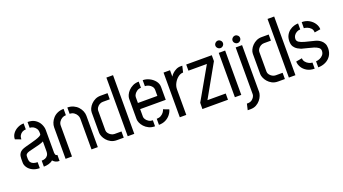

<svg xmlns="http://www.w3.org/2000/svg" viewBox="-66 -1345 3875 2172"><g transform="rotate(-20 1872.0 -259.0)"><path d="M195 -1Q145 -1 109 -19.5Q73 -38 53.5 -67Q34 -96 34 -125V-173Q34 -188 37 -204.5Q40 -221 51 -238Q62 -255 85 -267Q101 -275 130.5 -283.5Q160 -292 194 -300.5Q228 -309 259 -319Q290 -329 310.5 -339.5Q331 -350 331 -362V-381Q331 -409 317.5 -428.5Q304 -448 284.5 -458.5Q265 -469 243 -469V-539Q299 -539 335 -514.5Q371 -490 388.5 -453.5Q406 -417 406 -383V-107Q406 -101 410.5 -87.5Q415 -74 433 -74V-1Q403 -1 385 -11Q367 -21 354 -36Q335 -18 305 -9.5Q275 -1 244 -1V-73Q267 -73 286.5 -80.5Q306 -88 318.5 -106Q331 -124 331 -155V-273Q310 -262 278.5 -253Q247 -244 213 -236.5Q179 -229 152 -221.5Q125 -214 115 -204Q103 -195 103 -172V-143Q104 -118 116 -102.5Q128 -87 148.5 -80Q169 -73 195 -73ZM110 -378 41 -404Q41 -443 64 -473.5Q87 -504 122.5 -521.5Q158 -539 196 -539V-467Q173 -467 153.5 -456.5Q134 -446 122 -426Q110 -406 110 -378Z M505 -378Q505 -406 516.5 -434.5Q528 -463 550 -487Q572 -511 604 -525Q636 -539 677 -539V-463Q652 -463 630.5 -450.5Q609 -438 595.5 -417.5Q582 -397 582 -372V0H505ZM817 -372Q817 -391 806 -412Q795 -433 773.5 -448Q752 -463 722 -463V-539Q762 -539 794 -524.5Q826 -510 848 -486Q870 -462 881.5 -433.5Q893 -405 893 -378V0H817Z M1123 0Q1082 0 1052 -16Q1022 -32 1002 -55.5Q982 -79 972 -104Q962 -129 962 -147V-392Q962 -415 973.5 -440Q985 -465 1006.5 -487Q1028 -509 1056.5 -522.5Q1085 -536 1120 -536H1205V-462H1121Q1099 -462 1080 -450.5Q1061 -439 1049.5 -421.5Q1038 -404 1038 -388V-149Q1038 -131 1050.5 -114Q1063 -97 1082 -86Q1101 -75 1122 -75H1205V0ZM1253 0V-706H1333L1332 0Z M1582 0Q1540 0 1508.5 -15.5Q1477 -31 1455.5 -54.5Q1434 -78 1423.5 -103Q1413 -128 1413 -147V-393Q1413 -412 1423.5 -436.5Q1434 -461 1455.5 -484Q1477 -507 1508.5 -522.5Q1540 -538 1581 -538V-464Q1554 -464 1533.5 -450.5Q1513 -437 1501.5 -418.5Q1490 -400 1490 -385V-314H1724V-384Q1724 -409 1710 -427Q1696 -445 1674.5 -455.5Q1653 -466 1629 -466V-538Q1669 -538 1707.5 -519Q1746 -500 1772 -467.5Q1798 -435 1798 -394V-240H1490V-147Q1490 -133 1501.5 -115.5Q1513 -98 1534 -85Q1555 -72 1582 -72ZM1629 0V-73Q1659 -73 1680.5 -85.5Q1702 -98 1715 -115.5Q1728 -133 1732 -150L1799 -125Q1791 -93 1768 -64Q1745 -35 1710 -17.5Q1675 0 1629 0Z M1880 0V-538H1958V-461Q1967 -478 1985.5 -495.5Q2004 -513 2029.5 -526Q2055 -539 2085 -539Q2091 -539 2096 -539Q2101 -539 2106 -539L2088 -463Q2055 -463 2025.5 -439.5Q1996 -416 1977 -380.5Q1958 -345 1958 -307V0Z M2152 0 2153 -75 2374 -462H2152V-536H2460V-465L2240 -75H2460V0Z M2543 0V-534H2620V0ZM2581 -578Q2563 -578 2549 -591.5Q2535 -605 2535 -623Q2535 -641 2549 -654.5Q2563 -668 2581 -668Q2599 -668 2612.5 -654.5Q2626 -641 2626 -623Q2626 -605 2612.5 -591.5Q2599 -578 2581 -578Z M2629 188 2646 114H2665Q2688 113 2705.5 100.5Q2723 88 2733.5 70.5Q2744 53 2744 38V-526H2821V38Q2821 56 2811.5 81.5Q2802 107 2782.5 131Q2763 155 2733.5 171.5Q2704 188 2664 188ZM2783 -565Q2765 -565 2751 -578.5Q2737 -592 2737 -610Q2737 -628 2751 -641.5Q2765 -655 2783 -655Q2801 -655 2814.5 -642Q2828 -629 2828 -610Q2828 -592 2814.5 -578.5Q2801 -565 2783 -565Z M3063 0Q3022 0 2992 -16Q2962 -32 2942 -55.5Q2922 -79 2912 -104Q2902 -129 2902 -147V-392Q2902 -415 2913.5 -440Q2925 -465 2946.5 -487Q2968 -509 2996.5 -522.5Q3025 -536 3060 -536H3145V-462H3061Q3039 -462 3020 -450.5Q3001 -439 2989.5 -421.5Q2978 -404 2978 -388V-149Q2978 -131 2990.5 -114Q3003 -97 3022 -86Q3041 -75 3062 -75H3145V0ZM3193 0V-706H3273L3272 0Z M3545 5V-68Q3566 -68 3590 -78Q3614 -88 3631 -108Q3648 -128 3648 -158Q3648 -182 3628 -197Q3608 -212 3576.5 -222Q3545 -232 3507.5 -240.5Q3470 -249 3435 -259Q3417 -266 3394.5 -279Q3372 -292 3355 -316.5Q3338 -341 3338 -381Q3338 -425 3354.5 -455.5Q3371 -486 3396.5 -505Q3422 -524 3449.5 -532Q3477 -540 3500 -540V-468Q3477 -468 3456.5 -456.5Q3436 -445 3423.5 -426.5Q3411 -408 3411 -385Q3411 -360 3433.5 -345Q3456 -330 3501 -318Q3546 -306 3612 -290Q3627 -287 3646 -278.5Q3665 -270 3683 -255Q3701 -240 3712.5 -217Q3724 -194 3724 -162Q3724 -110 3700 -72.5Q3676 -35 3635 -15Q3594 5 3545 5ZM3502 5Q3448 5 3410 -17.5Q3372 -40 3352.5 -74Q3333 -108 3333 -142L3406 -155Q3406 -130 3421.5 -110.5Q3437 -91 3459 -80Q3481 -69 3502 -68ZM3642 -380Q3642 -412 3623.5 -431Q3605 -450 3581.5 -458.5Q3558 -467 3543 -467L3544 -540Q3595 -540 3633 -517.5Q3671 -495 3692.5 -461Q3714 -427 3714 -392Z"/></g></svg>

Font: Stick No Bills
Style: Regular
Weight: 400
Version: Version 2.000